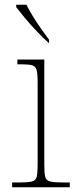

<svg xmlns="http://www.w3.org/2000/svg" viewBox="-20 -786 320 806"><path d="M31 0V-20H61Q97 -20 113.5 -24Q130 -28 134 -43.5Q138 -59 138 -94V-442Q138 -477 133.5 -492.5Q129 -508 115 -512Q101 -516 71 -516H53V-536H166V-94Q166 -59 170 -43.5Q174 -28 191 -24Q208 -20 245 -20H273V0ZM184 -606Q164 -624 136.5 -652.5Q109 -681 85 -710Q61 -739 48 -756V-766H91Q102 -744 118.5 -717Q135 -690 153.5 -664Q172 -638 186 -619V-606Z"/></svg>

Font: Noto Serif Telugu Thin
Style: Regular
Weight: 100
Designer: Jelle Bosma - Monotype Design Team
Foundry: Monotype Imaging Inc.
Version: Version 2.005; ttfautohint (v1.8.4.7-5d5b)